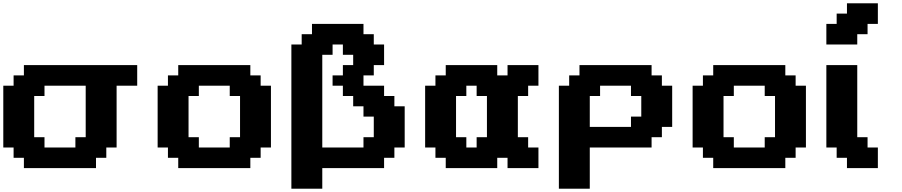

<svg xmlns="http://www.w3.org/2000/svg" viewBox="-20 -1020 5471 1165"><path d="M125 0H562.5V-62.5H625V-125H687.5V-500H812.5V-625H125V-562.5H62.5V-500H0V-125H62.5V-62.5H125ZM437.5 -125H250V-187.5H187.5V-437.5H250V-500H500V-187.5H437.5Z M1061.5 0H1499V-62.5H1561.5V-125H1624V-500H1561.5V-562.5H1499V-625H1061.5V-562.5H999V-500H936.5V-125H999V-62.5H1061.5ZM1374 -125H1186.5V-187.5H1124V-437.5H1186.5V-500H1374V-437.5H1436.5V-187.5H1374Z M1998 -562.5V-500H2060.5V-437.5H2123V-375H2185.5V-312.5H2248V-187.5H2185.5V-125H1935.5V-687.5H1998V-750H2060.5V-687.5H2123V-625H2060.5V-562.5ZM1748 125H1935.5V0H2310.5V-62.5H2373V-125H2435.5V-375H2373V-437.5H2310.5V-500H2185.5V-562.5H2248V-625H2310.5V-750H2248V-812.5H2185.5V-875H1873V-812.5H1810.5V-750H1748Z M3059.6 0H3247.1V-125H3184.6V-187.5H3122.1V-437.5H3184.6V-500H3247.1V-625H3059.6V-562.5H2997.1V-625H2684.6V-562.5H2622.1V-500H2559.6V-125H2622.1V-62.5H2684.6V0H2997.1V-62.5H3059.6ZM2872.1 -125H2809.6V-187.5H2747.1V-437.5H2809.6V-500H2872.1V-437.5H2934.6V-187.5H2872.1Z M3371.1 125H3558.6V-125H3933.6V-187.5H3996.1V-250H4058.6V-500H3996.1V-562.5H3933.6V-625H3496.1V-562.5H3433.6V-500H3371.1ZM3808.6 -250H3558.6V-437.5H3621.1V-500H3808.6V-437.5H3871.1V-312.5H3808.6Z M4307.6 0H4745.1V-62.5H4807.6V-125H4870.1V-500H4807.6V-562.5H4745.1V-625H4307.6V-562.5H4245.1V-500H4182.6V-125H4245.1V-62.5H4307.6ZM4620.1 -125H4432.6V-187.5H4370.1V-437.5H4432.6V-500H4620.1V-437.5H4682.6V-187.5H4620.1Z M5119.1 0H5306.6V-125H5244.1V-187.5H5181.6V-625H4994.1V-125H5056.6V-62.5H5119.1ZM4994.1 -750H5181.6V-812.5H5244.1V-875H5306.6V-1000H5119.1V-937.5H5056.6V-875H4994.1Z"/></svg>

Font: Faithful 32x
Style: Semibold
Weight: 400
Foundry: Faithful Resource Pack
Version: Version 1.0; January 27, 2023